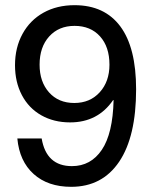

<svg xmlns="http://www.w3.org/2000/svg" viewBox="-20 -708 602 742"><path d="M47 -173H141Q159 -66 258 -66Q331 -66 373.5 -129Q416 -192 419 -321H417Q358 -235 251 -235Q188 -235 139.5 -262.5Q91 -290 64.5 -340.5Q38 -391 38 -456Q38 -524 67 -577Q96 -630 148 -659Q200 -688 268 -688Q384 -688 445 -606Q506 -524 506 -363Q506 -180 440.5 -83Q375 14 255 14Q165 14 110 -35.5Q55 -85 47 -173ZM403 -458Q403 -527 366.5 -567.5Q330 -608 268 -608Q207 -608 170 -567Q133 -526 133 -458Q133 -392 169.5 -351Q206 -310 267 -310Q328 -310 365.5 -351.5Q403 -393 403 -458Z"/></svg>

Font: CST
Style: Regular
Weight: 400
Version: Version 1.00